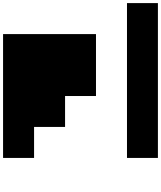

<svg xmlns="http://www.w3.org/2000/svg" viewBox="80 -920 1040 1240"><g transform="rotate(90 600.0 -300.0)"><path d="M0 -600.1V-799.8H1000V-600.1ZM1000 200.2H200.2V-399.9H600.1V-200.2H799.8V0H1000Z"/></g></svg>

Font: QuinqueFive
Style: Regular
Weight: 400
Monospace: yes
Designer: GGBotNet
Foundry: GGBotNet
Version: 1.1